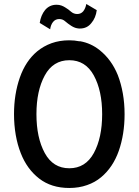

<svg xmlns="http://www.w3.org/2000/svg" viewBox="-20 -939 700 970"><path d="M609.4 -362.3Q609.4 -417 600.6 -466.8Q591.8 -516.6 575.2 -559.6Q543 -638.7 482.4 -686.5Q439.5 -720.7 385.7 -730.5Q385.7 -730.5 384.8 -730.5Q384.8 -730.5 383.8 -730.5Q383.8 -730.5 382.8 -730.5Q382.8 -730.5 381.8 -730.5Q380.9 -730.5 379.9 -730.5Q356.4 -735.4 330.1 -735.4Q281.2 -735.4 240.2 -720.7Q200.2 -706.1 168 -679.7Q109.4 -630.9 80.1 -546.9Q50.8 -462.9 50.8 -362.3Q50.8 -307.6 59.6 -256.8Q68.4 -207 85 -165Q116.2 -85 177.7 -37.1Q239.3 10.7 330.1 10.7Q378.9 10.7 419.9 -3.9Q460 -17.6 491.2 -43.9Q550.8 -93.8 580.1 -176.8Q609.4 -260.7 609.4 -362.3ZM496.1 -362.3Q496.1 -243.2 454.1 -166Q412.1 -88.9 330.1 -88.9Q248 -88.9 206.1 -166Q164.1 -243.2 164.1 -362.3Q164.1 -480.5 206.1 -557.6Q248 -634.8 330.1 -634.8Q412.1 -634.8 454.1 -557.6Q496.1 -480.5 496.1 -362.3ZM468.8 -887.7Q456.1 -895.5 416 -918.9Q412.1 -896.5 400.4 -881.8Q388.7 -868.2 370.1 -868.2Q352.5 -868.2 338.9 -879.9Q326.2 -891.6 309.6 -901.4Q300.8 -907.2 290 -911.1Q279.3 -915 265.6 -915Q230.5 -915 208 -888.7Q186.5 -862.3 180.7 -823.2Q198.2 -812.5 233.4 -791Q236.3 -813.5 248 -828.1Q259.8 -842.8 279.3 -842.8Q296.9 -842.8 309.6 -831.1Q323.2 -819.3 339.8 -808.6Q348.6 -802.7 359.4 -798.8Q368.2 -795.9 378.9 -794.9Q380.9 -794.9 383.8 -794.9Q419.9 -794.9 441.4 -822.3Q463.9 -848.6 468.8 -887.7Z"/></svg>

Font: DaxlinePro-Medium
Style: Medium
Weight: 400
Designer: Hans Reichel
Version: Version 7.502; 2006